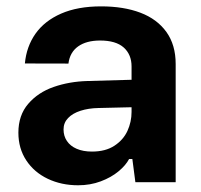

<svg xmlns="http://www.w3.org/2000/svg" viewBox="-20 -558 617 588"><path d="M36.3 -151.7Q36.3 -205.1 66.5 -240.1Q96.6 -275.1 144.3 -291.7Q192 -308.3 247.6 -309.9L382.9 -313.7V-354.5Q382.9 -391 358.9 -412.5Q334.9 -433.9 286.6 -433.9Q244.7 -433.9 219.3 -415.9Q193.9 -397.9 189.6 -363.3L56.2 -363.6Q61 -415.4 88.7 -454.8Q116.4 -494.1 167.1 -516.3Q217.9 -538.5 289.6 -538.5Q358.7 -538.5 409.9 -519.1Q461.1 -499.7 489.6 -460.1Q518 -420.5 518 -362V0H394.6L385.3 -71.1H375.4Q365.3 -51.8 342.9 -33.2Q320.5 -14.6 288.5 -2.6Q256.5 9.4 219.2 9.4Q168.1 9.4 126.4 -10.4Q84.7 -30.2 60.5 -66.8Q36.3 -103.4 36.3 -151.7ZM382.9 -215.2V-229.6L281.3 -227.2Q250.8 -226.6 226.7 -218.8Q202.5 -211 188.6 -196.6Q174.6 -182.1 174.6 -161.6Q174.6 -141.4 185 -126.1Q195.4 -110.7 214.9 -102.3Q234.5 -93.8 261.7 -93.8Q303.1 -93.8 330.4 -111.7Q357.6 -129.5 370.3 -157.1Q382.9 -184.8 382.9 -215.2Z"/></svg>

Font: Wand UI Pro
Style: Regular
Weight: 400
Designer: Andreas Faust
Version: Version 1.003;FEAKit 1.0